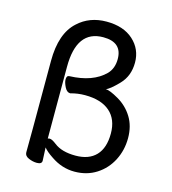

<svg xmlns="http://www.w3.org/2000/svg" viewBox="-111 -823 831 927"><g transform="rotate(15 305.0 -359.0)"><path d="M158 14Q138 14 117 5Q96 -4 96 -22Q97 -30 97 -479Q97 -617 166 -679Q223 -732 308 -732Q393 -732 442 -687.5Q491 -643 491 -576Q491 -509 449 -465.5Q407 -422 388 -416Q408 -416 453.5 -389.5Q499 -363 526 -319Q553 -275 553 -215Q553 -155 527 -104Q501 -53 453.5 -22.5Q406 8 344 8Q281 8 226 -30Q194 -51 180 -69L183 -3Q183 14 158 14ZM329 -68Q396 -68 431.5 -105.5Q467 -143 467 -215Q467 -286 423.5 -324Q380 -362 299 -362Q262 -362 227 -352Q210 -352 199 -374Q188 -396 188 -411Q188 -431 202 -431Q318 -435 378 -495Q406 -524 406 -571Q406 -655 312 -655Q179 -655 179 -472V-113Q183 -115 189 -115Q200 -115 222 -98Q260 -68 329 -68Z"/></g></svg>

Font: LXGW WenKai TC
Style: Bold
Weight: 700
Designer: LXGW / Fontworks Inc.
Foundry: LXGW / Fontworks Inc.
Version: Version 1.330;April 28, 2024